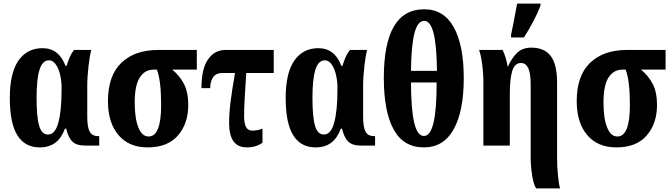

<svg xmlns="http://www.w3.org/2000/svg" viewBox="-20 -816 3765 1076"><path d="M35 -267Q35 -407 83.5 -476.5Q132 -546 218 -546Q310 -546 347 -447H353Q362 -475 370.5 -495Q379 -515 395 -536H491Q483 -505 476 -445Q469 -385 469 -333V-161Q469 -102 483 -77.5Q497 -53 530 -53H536V0H460Q408 0 385 -23Q362 -46 351 -95H344Q325 -43 290.5 -16.5Q256 10 202 10Q120 10 77.5 -57.5Q35 -125 35 -267ZM325 -308V-345Q319 -411 299.5 -444.5Q280 -478 255 -478Q218 -478 201.5 -425.5Q185 -373 185 -267Q185 -160 199.5 -111Q214 -62 249 -62Q289 -62 307 -129Q325 -196 325 -308Z M585 -249Q585 -392 660 -464Q735 -536 866 -536H1083V-426H945Q987 -392 1011 -345.5Q1035 -299 1035 -228Q1035 -124 977.5 -57Q920 10 807 10Q702 10 643.5 -59.5Q585 -129 585 -249ZM883 -227Q883 -367 859 -426H842Q792 -426 763.5 -382Q735 -338 735 -242Q735 -152 755.5 -101.5Q776 -51 813 -51Q883 -51 883 -227Z M1264 -126Q1264 -181 1272 -245Q1280 -309 1297 -407H1226Q1191 -407 1174.5 -383.5Q1158 -360 1158 -322H1109Q1109 -431 1146 -483.5Q1183 -536 1243 -536H1514V-407H1360Q1348 -235 1348 -166Q1348 -122 1359.5 -103Q1371 -84 1393 -84Q1424 -84 1451 -95V-16Q1414 10 1363 10Q1264 10 1264 -126Z M1581 -267Q1581 -407 1629.5 -476.5Q1678 -546 1764 -546Q1856 -546 1893 -447H1899Q1908 -475 1916.5 -495Q1925 -515 1941 -536H2037Q2029 -505 2022 -445Q2015 -385 2015 -333V-161Q2015 -102 2029 -77.5Q2043 -53 2076 -53H2082V0H2006Q1954 0 1931 -23Q1908 -46 1897 -95H1890Q1871 -43 1836.5 -16.5Q1802 10 1748 10Q1666 10 1623.5 -57.5Q1581 -125 1581 -267ZM1871 -308V-345Q1865 -411 1845.5 -444.5Q1826 -478 1801 -478Q1764 -478 1747.5 -425.5Q1731 -373 1731 -267Q1731 -160 1745.5 -111Q1760 -62 1795 -62Q1835 -62 1853 -129Q1871 -196 1871 -308Z M2131 -379Q2131 -764 2357 -764Q2467 -764 2523 -663.5Q2579 -563 2579 -378Q2579 -193 2522.5 -91.5Q2466 10 2356 10Q2241 10 2186 -90.5Q2131 -191 2131 -379ZM2429 -419Q2427 -564 2409.5 -631.5Q2392 -699 2357 -699Q2321 -699 2303 -631.5Q2285 -564 2283 -419ZM2427 -354H2283Q2284 -201 2301.5 -127.5Q2319 -54 2356 -54Q2392 -54 2409.5 -128Q2427 -202 2427 -354Z M2954 64V-342Q2954 -405 2940.5 -434Q2927 -463 2900 -463Q2865 -463 2851 -419.5Q2837 -376 2837 -287V0H2689V-346Q2689 -406 2682 -457Q2675 -508 2665 -536H2797Q2818 -490 2825 -442H2826Q2848 -491 2878 -520Q2908 -549 2957 -549Q3031 -549 3066.5 -502Q3102 -455 3102 -352V69Q3102 118 3107 169Q3112 220 3119 240H2985Q2971 221 2962.5 168.5Q2954 116 2954 64ZM2844 -621 2857 -684Q2861 -707 2866.5 -735Q2872 -763 2878 -796H3009V-784Q2975 -697 2916 -606H2844Z M3212 -249Q3212 -392 3287 -464Q3362 -536 3493 -536H3710V-426H3572Q3614 -392 3638 -345.5Q3662 -299 3662 -228Q3662 -124 3604.5 -57Q3547 10 3434 10Q3329 10 3270.5 -59.5Q3212 -129 3212 -249ZM3510 -227Q3510 -367 3486 -426H3469Q3419 -426 3390.5 -382Q3362 -338 3362 -242Q3362 -152 3382.5 -101.5Q3403 -51 3440 -51Q3510 -51 3510 -227Z"/></svg>

Font: Noto Serif CondExtraBold
Style: Regular
Weight: 800
Width: 3
Designer: Monotype Design Team
Foundry: Monotype Imaging Inc.
Version: Version 1.001